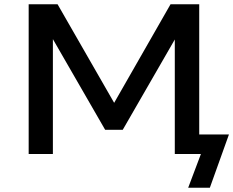

<svg xmlns="http://www.w3.org/2000/svg" viewBox="-20 -725 1098 904"><path d="M866 159 926 0H803V-550L807 -546L558 -114H475L226 -546L229 -549V0H115V-705H251L522 -233H513L783 -705H918V-92H1058L968 159Z"/></svg>

Font: Nunito Sans 7pt SemiExpanded SemiBold
Style: Regular
Weight: 600
Width: 6
Designer: Vernon Adams
Foundry: Vernon Adams
Version: Version 3.101;gftools[0.9.27]